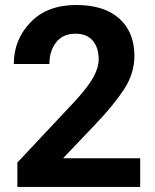

<svg xmlns="http://www.w3.org/2000/svg" viewBox="-20 -741 614 761"><path d="M535.6 -113.8V0H48.8V-96.7L278.8 -341.8Q331.1 -399.4 351.1 -436.8Q371.1 -474.1 371.1 -505.4Q371.1 -552.7 347.4 -580.1Q323.7 -607.4 279.3 -607.4Q229 -607.4 202.4 -573.2Q175.8 -539.1 175.8 -487.3H34.7Q34.7 -583.5 100.8 -652.3Q167 -721.2 281.7 -721.2Q393.6 -721.2 453.1 -667.2Q512.7 -613.3 512.7 -519.5Q512.7 -448.2 469.7 -384Q426.8 -319.8 356 -246.1L230 -113.8Z"/></svg>

Font: RobotoDEMO
Style: Regular
Weight: 400
Designer: Christian Robertson
Foundry: Google
Version: Version 2.136